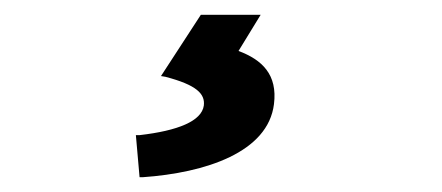

<svg xmlns="http://www.w3.org/2000/svg" viewBox="-20 -23 599 260"><path d="M204 81C246 92 258 104 256 120C253 141 221 154 169 160H164L169 217H173C259 211 343 183 351 118C356 78 335 58 303 46L333 -3H252L198 80Z"/></svg>

Font: Falling Sky
Style: MedObl
Weight: 500
Designer: Paul D. Hunt
Foundry: Adobe Systems Incorporated
Version: Version 1.02